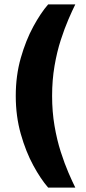

<svg xmlns="http://www.w3.org/2000/svg" viewBox="-20 -744 394 877"><path d="M200 113Q166 74 132 11.5Q98 -51 75 -132Q52 -213 52 -306Q52 -399 75 -479.5Q98 -560 132 -622.5Q166 -685 200 -724H324Q311 -698 293 -656.5Q275 -615 257.5 -561Q240 -507 229 -442.5Q218 -378 218 -306Q218 -234 229 -169.5Q240 -105 257.5 -50.5Q275 4 293 45.5Q311 87 324 113Z"/></svg>

Font: Maven Pro
Style: Bold
Weight: 700
Designer: Joe Prince
Foundry: Joe Prince
Version: Version 2.103